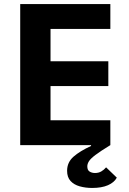

<svg xmlns="http://www.w3.org/2000/svg" viewBox="-20 -718 640 950"><path d="M80 -698H526V-575H230V-415H516V-292H230V-123H526V0Q477 30 452.5 48.5Q428 67 420 80Q412 93 412 105Q412 124 423.5 131Q435 138 450 138Q468 138 481.5 130Q495 122 505 110L558 161Q545 185 514 198.5Q483 212 436 212Q403 212 374.5 204Q346 196 329 177.5Q312 159 312 127Q312 85 344 57Q376 29 431 4L430 0H80Z"/></svg>

Font: Lilex
Style: Regular
Weight: 400
Monospace: yes
Designer: Mike Abbink, Paul van der Laan, Pieter van Rosmalen, Mikhael Khrustik
Foundry: Mikhael Khrustik
Version: Version 2.510